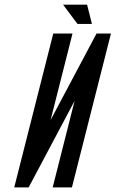

<svg xmlns="http://www.w3.org/2000/svg" viewBox="-20 -812 501 832"><path d="M303.3 -375 104.2 0H41.7L210.8 -666.7H294.2L199.2 -291.7L398.3 -666.7H460.8L291.7 0H208.3ZM378.3 -708.3H315.8L253.3 -791.7H357.5Z"/></svg>

Font: Yulong
Style: Italic
Weight: 400
Italic angle: -14.25°
Designer: GGBotNet
Foundry: f0n7.com
Version: 1.00